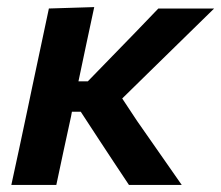

<svg xmlns="http://www.w3.org/2000/svg" viewBox="-20 -522 624 542"><path d="M12 0Q23 -52.5 34.5 -104Q45 -154.5 58.5 -217L70 -272Q84.5 -340 95.5 -392Q106.5 -444 118 -498L246 -502Q234.5 -448.5 223.5 -396.8Q212.5 -345 201.5 -292.5H228L298 -364.5Q330.5 -398 362.8 -431.2Q395 -464.5 427 -498H584.5L493.5 -409Q448 -364.5 402 -319.5L325 -244L367 -180.5Q398.5 -135.5 430.2 -90Q462 -44.5 493 0H344Q323 -31.5 302 -63.2Q281 -95 260 -127L208 -206.5H183L180.5 -193Q169 -140.5 159.2 -95Q149.5 -49.5 139 0Z"/></svg>

Font: Heraclito SemiBold
Style: Italic
Weight: 600
Italic angle: -12°
Designer: Kostas Bartsokas (font) & Cristiano Sobral (main changes)
Foundry: Kostas Bartsokas (font) & Cristiano Sobral (main changes)
Version: Version 1.00;July 8, 2020;FontCreator 13.0.0.2655 64-bit